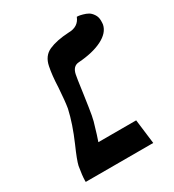

<svg xmlns="http://www.w3.org/2000/svg" viewBox="-141 -640 657 724"><g transform="rotate(-30 187.5 -278.0)"><path d="M101.1 -272.9Q106 -301.8 109.9 -359.9Q111.8 -411.6 119.1 -446.8Q127 -487.8 159.9 -502.4Q192.9 -517.1 246.1 -520Q289.1 -520 303.2 -556.2Q306.2 -556.2 311 -555.7Q315.9 -555.2 327.9 -552Q339.8 -548.8 349.4 -543.5Q358.9 -538.1 366.9 -526.1Q375 -514.2 375 -498Q375 -486.8 374 -481Q367.2 -448.7 327.1 -428.5Q287.1 -408.2 223.1 -403.8Q197.3 -401.9 190.9 -369.1Q189 -362.3 179.2 -291Q170.4 -229 166 -205.1Q165 -202.1 163.6 -194.6Q162.1 -187 161.1 -183.1Q144 -124 137.2 -106H301.8L314.9 0H21V-6.8Q21 -25.9 27.8 -65.9Q32.7 -87.9 57.1 -143.1Q87.9 -213.9 101.1 -272.9Z"/></g></svg>

Font: Linux Libertine
Style: Semibold Italic
Weight: 600
Italic angle: -11.5°
Designer: Philipp H. Poll
Foundry: Philipp H. Poll
Version: Version 5.1.2 ; ttfautohint (v0.9)